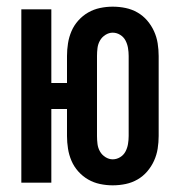

<svg xmlns="http://www.w3.org/2000/svg" viewBox="-20 -548 540 576"><path d="M318 8Q299 8 280 4Q261 0 244.5 -9.5Q228 -19 215 -33.5Q202 -48 194.5 -65.5Q187 -83 184 -102Q181 -121 181 -140V-221H134V0H44V-520H134V-299H181V-380Q181 -399 184 -418Q187 -437 194.5 -454.5Q202 -472 215 -486.5Q228 -501 244.5 -510.5Q261 -520 280 -524Q299 -528 318 -528Q338 -528 357 -524Q376 -520 392.5 -510.5Q409 -501 421.5 -486.5Q434 -472 442 -454.5Q450 -437 453 -418Q456 -399 456 -380V-140Q456 -121 453 -102Q450 -83 442 -65.5Q434 -48 421.5 -33.5Q409 -19 392.5 -9.5Q376 0 357 4Q338 8 318 8ZM318 -70Q330 -70 340.5 -76.5Q351 -83 356.5 -93.5Q362 -104 364 -116Q366 -128 366 -140V-380Q366 -392 364 -404Q362 -416 356.5 -426.5Q351 -437 340.5 -443.5Q330 -450 318 -450Q307 -450 296.5 -443.5Q286 -437 280 -426.5Q274 -416 272.5 -404Q271 -392 271 -380V-140Q271 -128 272.5 -116Q274 -104 280 -93.5Q286 -83 296.5 -76.5Q307 -70 318 -70Z"/></svg>

Font: Iosevka Term Curly Semibold
Style: Regular
Weight: 600
Designer: Belleve Invis
Foundry: Belleve Invis
Version: Version 32.3.0